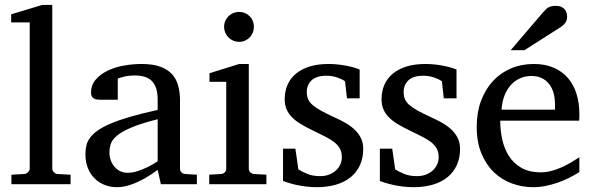

<svg xmlns="http://www.w3.org/2000/svg" viewBox="-20 -757 2435 789"><path d="M26.9 0V-39.1L80.1 -42Q86.9 -42 94.5 -49.1Q102.1 -56.2 102.1 -63V-665H25.9V-698.2L153.8 -736.8H194.8V-63Q194.8 -56.2 201.9 -49.1Q209 -42 215.8 -42L270 -39.1V0Z M627.9 -267.1Q560.5 -250 521 -233.4Q481.4 -216.8 461.2 -200Q440.9 -183.1 435.3 -165.8Q429.7 -148.4 429.7 -129.9Q429.7 -114.3 434.8 -99.4Q439.9 -84.5 449.5 -72.8Q459 -61 472.9 -54Q486.8 -46.9 504.9 -46.9Q524.9 -46.9 546.6 -54.2Q568.4 -61.5 586.4 -70.3Q607.4 -80.6 627.9 -94.2ZM641.1 0 627.9 -59.1Q601.6 -39.1 573.7 -23.4Q561.5 -16.6 547.9 -10.3Q534.2 -3.9 519.8 1.2Q505.4 6.3 490.5 9.3Q475.6 12.2 460.9 12.2Q433.6 12.2 409.9 2.9Q386.2 -6.3 368.7 -23.9Q351.1 -41.5 341.1 -66.4Q331.1 -91.3 331.1 -123Q331.1 -141.6 334.7 -158.2Q338.4 -174.8 349.6 -190.4Q360.8 -206.1 381.1 -220.5Q401.4 -234.9 434.3 -249Q467.3 -263.2 514.9 -277.1Q562.5 -291 627.9 -305.2V-348.1Q627.9 -398.4 605.5 -422.6Q583 -446.8 534.7 -446.8Q508.3 -446.8 489.7 -441.9Q471.2 -437 463.9 -434.1V-347.2H391.1Q384.3 -347.2 377.7 -348.1Q371.1 -349.1 365.7 -352.3Q360.4 -355.5 357.2 -361.1Q354 -366.7 354 -376Q354 -406.7 372.6 -429Q391.1 -451.2 420.9 -465.8Q450.7 -480.5 487.8 -487.3Q524.9 -494.1 562 -494.1Q608.4 -494.1 638.9 -482.9Q669.4 -471.7 687.3 -451.7Q705.1 -431.6 712.4 -404.3Q719.7 -377 719.7 -344.2V-64Q719.7 -54.7 725.8 -48.8Q731.9 -43 740.7 -42L789.1 -39.1V0Z M839.8 0V-39.1L888.7 -42Q897.9 -43 903.8 -48.8Q909.7 -54.7 909.7 -64V-420.9H840.8V-456.1L962.9 -494.1H1002.4V-64Q1002.4 -54.7 1008.5 -48.8Q1014.6 -43 1023.4 -42L1074.7 -39.1V0ZM1023.4 -647Q1023.4 -634.3 1018.8 -622.8Q1014.2 -611.3 1005.9 -603Q997.6 -594.7 986.6 -589.8Q975.6 -585 962.9 -585Q950.2 -585 938.7 -589.8Q927.2 -594.7 918.9 -603Q910.6 -611.3 905.8 -622.8Q900.9 -634.3 900.9 -647Q900.9 -659.7 905.8 -670.9Q910.6 -682.1 918.9 -690.4Q927.2 -698.7 938.7 -703.4Q950.2 -708 962.9 -708Q975.6 -708 986.6 -703.4Q997.6 -698.7 1005.9 -690.4Q1014.2 -682.1 1018.8 -670.9Q1023.4 -659.7 1023.4 -647Z M1472.7 -145Q1472.7 -108.4 1459.5 -79.1Q1446.3 -49.8 1421.9 -29.5Q1397.5 -9.3 1361.8 1.5Q1326.2 12.2 1281.7 12.2Q1258.8 12.2 1237.1 9.5Q1215.3 6.8 1197 2.7Q1178.7 -1.5 1164.6 -5.9Q1150.4 -10.3 1143.1 -13.2V-146H1193.8L1206.1 -61Q1221.2 -51.3 1243.4 -42.2Q1265.6 -33.2 1294.9 -33.2Q1316.4 -33.2 1333 -39.8Q1349.6 -46.4 1361.1 -57.1Q1372.6 -67.9 1378.7 -81.8Q1384.8 -95.7 1384.8 -110.8Q1384.8 -131.8 1376.5 -146.7Q1368.2 -161.6 1352.5 -173.6Q1336.9 -185.5 1314.2 -196.8Q1291.5 -208 1262.7 -222.2Q1235.4 -235.4 1214.4 -248.3Q1193.4 -261.2 1179 -276.1Q1164.6 -291 1157.2 -308.8Q1149.9 -326.7 1149.9 -349.1Q1149.9 -382.3 1161.9 -409.2Q1173.8 -436 1196.8 -454.8Q1219.7 -473.6 1253.2 -483.9Q1286.6 -494.1 1330.1 -494.1Q1352.1 -494.1 1372.1 -491.7Q1392.1 -489.3 1408.7 -485.8Q1425.3 -482.4 1438 -478.5Q1450.7 -474.6 1458 -471.2V-353H1405.8L1397.9 -422.9Q1387.2 -431.2 1366.2 -438.5Q1345.2 -445.8 1321.8 -445.8Q1280.3 -445.8 1260.5 -427Q1240.7 -408.2 1240.7 -378.9Q1240.7 -361.8 1246.3 -349.1Q1252 -336.4 1264.9 -325.2Q1277.8 -314 1299.1 -302.2Q1320.3 -290.5 1352.1 -275.9Q1378.4 -264.2 1400.4 -251.5Q1422.4 -238.8 1438.5 -223.1Q1454.6 -207.5 1463.6 -188.5Q1472.7 -169.4 1472.7 -145Z M1870.6 -145Q1870.6 -108.4 1857.4 -79.1Q1844.2 -49.8 1819.8 -29.5Q1795.4 -9.3 1759.8 1.5Q1724.1 12.2 1679.7 12.2Q1656.7 12.2 1635 9.5Q1613.3 6.8 1595 2.7Q1576.7 -1.5 1562.5 -5.9Q1548.3 -10.3 1541 -13.2V-146H1591.8L1604 -61Q1619.1 -51.3 1641.4 -42.2Q1663.6 -33.2 1692.9 -33.2Q1714.4 -33.2 1731 -39.8Q1747.6 -46.4 1759 -57.1Q1770.5 -67.9 1776.6 -81.8Q1782.7 -95.7 1782.7 -110.8Q1782.7 -131.8 1774.4 -146.7Q1766.1 -161.6 1750.5 -173.6Q1734.9 -185.5 1712.2 -196.8Q1689.5 -208 1660.6 -222.2Q1633.3 -235.4 1612.3 -248.3Q1591.3 -261.2 1576.9 -276.1Q1562.5 -291 1555.2 -308.8Q1547.9 -326.7 1547.9 -349.1Q1547.9 -382.3 1559.8 -409.2Q1571.8 -436 1594.7 -454.8Q1617.7 -473.6 1651.1 -483.9Q1684.6 -494.1 1728 -494.1Q1750 -494.1 1770 -491.7Q1790 -489.3 1806.6 -485.8Q1823.2 -482.4 1835.9 -478.5Q1848.6 -474.6 1856 -471.2V-353H1803.7L1795.9 -422.9Q1785.2 -431.2 1764.2 -438.5Q1743.2 -445.8 1719.7 -445.8Q1678.2 -445.8 1658.4 -427Q1638.7 -408.2 1638.7 -378.9Q1638.7 -361.8 1644.3 -349.1Q1649.9 -336.4 1662.8 -325.2Q1675.8 -314 1697 -302.2Q1718.3 -290.5 1750 -275.9Q1776.4 -264.2 1798.3 -251.5Q1820.3 -238.8 1836.4 -223.1Q1852.5 -207.5 1861.6 -188.5Q1870.6 -169.4 1870.6 -145Z M2360.8 -49.8Q2339.8 -36.6 2317.1 -25.4Q2294.4 -14.2 2270.3 -5.9Q2246.1 2.4 2221.2 7.3Q2196.3 12.2 2170.9 12.2Q2125.5 12.2 2083.5 -3.2Q2041.5 -18.6 2009.5 -49.3Q1977.5 -80.1 1958.3 -126.7Q1939 -173.3 1939 -235.8Q1939 -294.4 1956.5 -342Q1974.1 -389.6 2005.4 -423.6Q2036.6 -457.5 2079.6 -475.8Q2122.6 -494.1 2173.8 -494.1Q2220.2 -494.1 2255.4 -478.8Q2290.5 -463.4 2314 -436.3Q2337.4 -409.2 2349.1 -371.3Q2360.8 -333.5 2360.8 -289.1V-275.9Q2360.8 -268.1 2359.9 -261.2H2035.6Q2035.6 -223.1 2043.7 -185.1Q2051.8 -147 2070.8 -116.7Q2089.8 -86.4 2122.1 -67.6Q2154.3 -48.8 2202.6 -48.8Q2224.1 -48.8 2245.1 -54.4Q2266.1 -60.1 2286.4 -68.8Q2306.6 -77.6 2325.2 -88.6Q2343.8 -99.6 2360.8 -110.8ZM2260.7 -328.1Q2260.7 -353 2254.9 -374.3Q2249 -395.5 2237.1 -411.1Q2225.1 -426.8 2206.8 -435.8Q2188.5 -444.8 2163.6 -444.8Q2138.7 -444.8 2117.2 -435.3Q2095.7 -425.8 2079.3 -407.7Q2063 -389.6 2053 -364Q2043 -338.4 2041 -306.2H2260.7ZM2310.5 -688Q2310.5 -674.3 2304 -664.6Q2297.4 -654.8 2287.6 -647.9L2135.3 -550.8H2078.6L2211.4 -706.1Q2217.3 -712.4 2222.2 -717.5Q2227.1 -722.7 2232.9 -726.1Q2238.8 -729.5 2246.3 -731.2Q2253.9 -732.9 2264.6 -732.9Q2277.8 -732.9 2286.6 -728.8Q2295.4 -724.6 2300.8 -718.3Q2306.2 -711.9 2308.3 -703.9Q2310.5 -695.8 2310.5 -688Z"/></svg>

Font: BabelStone Ogham Pictish
Style: Bold
Weight: 700
Designer: Andrew West
Foundry: BabelStone
Version: Version 1.02 March 14, 2022